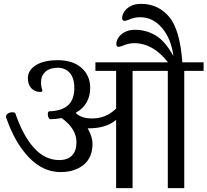

<svg xmlns="http://www.w3.org/2000/svg" viewBox="-20 -972 1072 992"><path d="M1032 -650V-606H932V0H847V-606H665V0H580V-353Q530 -309 438 -309H433Q458 -265 458 -229Q458 -158 412 -120.5Q366 -83 293 -83Q202 -83 129.5 -158.5Q57 -234 12 -364Q11 -366 11 -369Q11 -379 21 -385.5Q31 -392 43 -392Q56 -392 59 -387Q99 -270 156 -207.5Q213 -145 286 -145Q329 -145 352 -168.5Q375 -192 375 -237Q375 -271 357 -301.5Q339 -332 299 -362Q265 -356 241 -356Q235 -356 231 -364Q227 -372 227 -382Q227 -397 236 -397Q300 -399 332 -428.5Q364 -458 364 -517Q364 -570 340 -596Q316 -622 279 -622Q238 -622 215 -601.5Q192 -581 192 -548Q192 -527 195.5 -517Q199 -507 199 -504Q199 -497 188 -497Q160 -497 142 -516Q124 -535 124 -568Q124 -609 165 -635Q206 -661 278 -661Q357 -661 401.5 -621Q446 -581 446 -518Q446 -476 427.5 -443Q409 -410 371 -389Q399 -360 455 -360Q491 -360 521.5 -372Q552 -384 580 -411V-606H473V-650H848Q771 -749 673 -749Q645 -749 615 -736Q599 -730 593 -730Q581 -730 581 -745Q581 -760 591.5 -777Q602 -794 624 -806Q646 -818 678 -818Q735 -818 784 -789Q833 -760 876 -682Q865 -770 818 -826.5Q771 -883 704 -883Q673 -883 645 -870Q629 -864 624 -864Q611 -864 611 -879Q611 -894 621.5 -911Q632 -928 654 -940Q676 -952 709 -952Q797 -952 853.5 -885.5Q910 -819 922 -650Z"/></svg>

Font: Kurale
Style: Regular
Weight: 400
Designer: Eduardo Rodriguez Tunni
Foundry: Eduardo Rodriguez Tunni
Version: Version 2.000